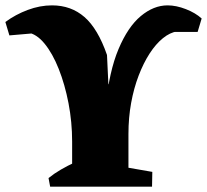

<svg xmlns="http://www.w3.org/2000/svg" viewBox="-24 -696 772 716"><path d="M245 -168Q245 -241 231.5 -311Q218 -381 195 -439Q172 -497 142 -533.5Q112 -570 78 -575L104 -572L11 -564L-4 -614Q34 -642 79.5 -659Q125 -676 170 -676Q241 -676 291 -632.5Q341 -589 375 -491L383 -322L370 -299Q383 -430 418 -513Q453 -596 501 -636Q549 -676 601 -676Q633 -676 669 -662Q705 -648 728 -627L713 -577H626L637 -579Q610 -575 583.5 -553.5Q557 -532 534 -496.5Q511 -461 493 -414Q475 -367 465 -312Q455 -257 455 -196ZM163 0 157 -32Q178 -49 203 -63.5Q228 -78 256 -91L257 0ZM245 0V-294H455V0ZM403 0 406 -79 544 -55 543 0ZM367 -312 369 -382H403V-312Z"/></svg>

Font: Eczar ExtraBold
Style: Regular
Weight: 800
Designer: Vaibhav Singh
Foundry: Rosetta Type Foundry
Version: Version 2.000